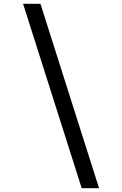

<svg xmlns="http://www.w3.org/2000/svg" viewBox="-20 -843 640 1006"><path d="M408 143 101 -823H192L499 143Z"/></svg>

Font: Iosevka Curly Extended Oblique
Style: Regular
Weight: 400
Width: 7
Italic angle: -9°
Monospace: yes
Designer: Belleve Invis
Foundry: Belleve Invis
Version: Version 11.1.0; ttfautohint (v1.8.3)